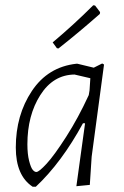

<svg xmlns="http://www.w3.org/2000/svg" viewBox="-20 -703 471 729"><path d="M334 -683 341 -682 360 -657 359 -650Q277 -578 202 -519L196 -520L180 -542Q261 -610 334 -683ZM270 -461H274L336 -446L368 -462L375 -458L328 -108L321 -1L270 4L303 -235H295Q214 -86 116 6H104Q40 -36 40 -143Q40 -266 101 -357.5Q162 -449 270 -461ZM84 -155Q84 -118 90.5 -92.5Q97 -67 104 -58.5Q111 -50 118 -50Q128 -50 157 -81.5Q186 -113 231.5 -184Q277 -255 317 -342L320 -360L323 -406L263 -420Q182 -419 133 -342Q84 -265 84 -155Z"/></svg>

Font: Alegreya Sans SC Light
Style: Italic
Weight: 300
Italic angle: -7°
Designer: Juan Pablo del Peral
Foundry: Huerta Tipografica
Version: Version 2.007